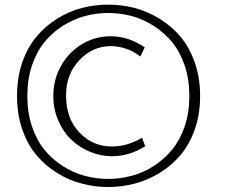

<svg xmlns="http://www.w3.org/2000/svg" viewBox="-20 -770 951 809"><path d="M435.5 18.1Q493.2 18.1 547.9 3.4Q601.1 -10.3 652.8 -41.5Q703.6 -72.8 740.7 -116.7Q778.3 -160.6 800.8 -225.1Q823.2 -289.1 823.2 -365.7Q823.2 -442.4 800.8 -506.3Q778.3 -570.3 740.7 -615.2Q704.1 -658.7 652.8 -690.9Q602.1 -721.7 547.9 -736.3Q492.2 -750.5 435.5 -750.5Q379.4 -750.5 324.2 -736.3Q269.5 -721.7 220.2 -690.9Q169.9 -659.2 133.3 -615.2Q95.7 -569.8 73.7 -506.8Q51.8 -442.4 51.8 -365.7Q51.8 -289.1 73.7 -225.1Q95.7 -161.1 133.3 -116.7Q170.4 -72.3 220.2 -41.5Q270 -10.3 324.2 3.4Q378.4 18.1 435.5 18.1ZM435.5 -16.1Q385.3 -16.1 336.9 -29.3Q288.6 -42 244.6 -70.3Q199.2 -99.6 167.5 -138.7Q134.3 -179.2 114.7 -237.3Q95.2 -295.4 95.2 -365.7Q95.2 -436 114.7 -494.1Q134.8 -552.7 167.5 -592.8Q199.2 -631.8 244.6 -661.1Q288.6 -689 336.9 -702.1Q385.3 -715.3 435.5 -715.3Q484.9 -715.3 534.7 -702.6Q583 -689.5 627.4 -661.1Q672.4 -631.8 705.1 -592.8Q738.8 -551.8 758.3 -493.7Q777.8 -435.5 777.8 -365.7Q777.8 -295.9 758.3 -237.8Q738.8 -180.7 705.1 -139.2Q671.4 -98.6 627.4 -70.3Q582.5 -41.5 534.7 -29.3Q485.4 -16.1 435.5 -16.1ZM452.1 -111.8Q524.9 -111.8 591.8 -153.8L578.6 -189.9Q517.6 -152.8 451.7 -152.8Q370.1 -152.8 314.5 -211.9Q258.3 -270 258.3 -368.7Q258.3 -457.5 314.5 -516.6Q370.1 -575.7 447.3 -575.7Q478 -575.7 510.7 -564.9Q543.5 -554.2 571.3 -531.7L589.8 -570.3Q521.5 -617.2 446.3 -617.2Q381.8 -617.2 327.1 -585Q272 -552.7 238.3 -494.6Q204.6 -436 204.6 -365.2Q204.6 -311 225.1 -263.2Q245.1 -215.8 279.3 -182.6Q314 -148.9 358.4 -130.9Q403.3 -111.8 452.1 -111.8Z"/></svg>

Font: My Font
Style: ExtraLight
Weight: 500
Designer: Vernon Adams
Foundry: newtypography
Version: Version 0.001